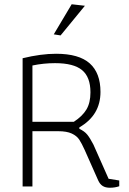

<svg xmlns="http://www.w3.org/2000/svg" viewBox="-20 -874 607 900"><path d="M232 -713 316 -854 378 -847 264 -708ZM440 -29 377 -171Q363 -202 351.5 -219.5Q340 -237 316.5 -248Q293 -259 253 -259H132V0H86V-601Q172 -622 243 -622Q350 -622 400.5 -577Q451 -532 451 -443Q451 -334 352 -277V-270Q376 -259 389 -243Q402 -227 418 -196L489 -36L539 -28V-1Q519 6 495 6Q474 6 461 -2.5Q448 -11 440 -29ZM326 -303Q366 -329 385 -360.5Q404 -392 404 -441Q404 -513 364.5 -545.5Q325 -578 238 -578Q184 -578 132 -567V-303Z"/></svg>

Font: Athiti Light
Style: Regular
Weight: 300
Designer: CadsonDemak Team
Foundry: CadsonDemak
Version: Version 1.033